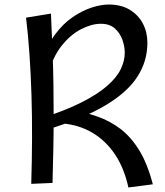

<svg xmlns="http://www.w3.org/2000/svg" viewBox="-20 -808 730 848"><path d="M193 -237 160 -285Q267 -319 338.5 -355Q410 -391 452.5 -428Q495 -465 513 -502Q531 -539 531 -575Q531 -603 520.5 -632.5Q510 -662 487 -682.5Q464 -703 425 -703Q385 -703 338 -679Q291 -655 251.5 -605Q212 -555 193 -478L168 -539Q188 -608 223 -655.5Q258 -703 300.5 -732Q343 -761 384.5 -774.5Q426 -788 460 -788Q515 -788 553 -765Q591 -742 611 -704Q631 -666 631 -619Q631 -538 587 -469.5Q543 -401 447 -343.5Q351 -286 193 -237ZM118 4Q121 -95 121.5 -194.5Q122 -294 119 -389Q116 -484 110 -570.5Q104 -657 95 -730L205 -748Q209 -662 212 -584.5Q215 -507 216 -434.5Q217 -362 217 -291Q217 -220 215.5 -148.5Q214 -77 212 0ZM547 20Q529 -64 488.5 -125Q448 -186 388.5 -221.5Q329 -257 253 -263L285 -326Q350 -314 407 -294.5Q464 -275 511 -239.5Q558 -204 594.5 -145Q631 -86 655 6Z"/></svg>

Font: Marhey Light
Style: Regular
Weight: 300
Designer: Nur Syamsi & Bustanul Arifin
Foundry: Namelatype
Version: Version 1.000